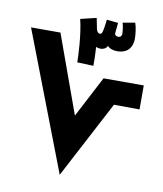

<svg xmlns="http://www.w3.org/2000/svg" viewBox="-88 -873 802 945"><g transform="rotate(10 313.0 -401.0)"><path d="M365 -646C379 -646 392 -652 399 -666C409 -654 427 -648 449 -648C492 -648 523 -673 523 -725C523 -744 519 -780 511 -802L450 -791C455 -774 458 -749 458 -738C458 -731 456 -719 440 -719C431 -719 422 -724 423 -735L428 -786L371 -792C364 -734 361 -718 350 -718C342 -718 335 -723 331 -738L320 -793V-792L241 -773C260 -697 264 -586 264 -560L345 -557C345 -579 345 -610 342 -651C348 -648 356 -646 365 -646ZM478 -386 606 -385V-505H405L298 -300L157 -690H10L275 0Z"/></g></svg>

Font: Noto Sans Arabic UI SemiCondensed Extra
Style: Regular
Weight: 800
Width: 4
Designer: Nadine Chahine - Monotype Design Team
Foundry: Monotype Imaging Inc.
Version: Version 1.900